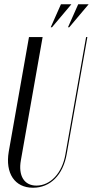

<svg xmlns="http://www.w3.org/2000/svg" viewBox="-20 -873 436 901"><path d="M305 -745 396 -853H347L299 -745ZM224 -745 315 -853H266L218 -745ZM116 -699 21 -161C4 -60 49 8 135 8C216 8 276 -52 293 -150L390 -699H384L287 -149C272 -60 216 -2 151 -2C93 -2 65 -49 78 -121L180 -699Z"/></svg>

Font: Moniqa Ita Display
Style: Italic
Weight: 400
Italic angle: -10°
Designer: Rajesh Rajput
Foundry: Rajesh Rajput
Version: Version 1.000